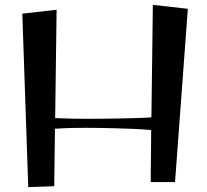

<svg xmlns="http://www.w3.org/2000/svg" viewBox="-20 -751 851 790"><path d="M212.9 -710.9 207 -265.1Q272.9 -262.2 338.9 -262.2Q360.8 -262.2 394 -262.5Q427.2 -262.7 463.9 -263.4Q500.5 -264.2 537.1 -265.1Q573.7 -266.1 603 -268.1L608.9 -731L752.9 -714.8L700.2 -2H600.1L602.1 -215.8Q570.3 -218.8 533.2 -220.5Q496.1 -222.2 460 -223.1Q423.8 -224.1 391.1 -224.6Q358.4 -225.1 335 -225.1Q302.7 -225.1 270.5 -224.4Q238.3 -223.6 206.1 -221.2L203.1 15.1L96.2 19L71.8 -694.8Z"/></svg>

Font: Original Surfer
Style: Regular
Weight: 400
Designer: Astigmatic (AOETI)
Foundry: Astigmatic (AOETI)
Version: Version 1.001